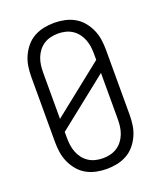

<svg xmlns="http://www.w3.org/2000/svg" viewBox="-139 -831 778 928"><g transform="rotate(-20 250.0 -367.5)"><path d="M250 8Q223 8 196.5 2.5Q170 -3 146.5 -16Q123 -29 105.5 -50Q88 -71 77 -95.5Q66 -120 62 -146.5Q58 -173 58 -200V-535Q58 -562 62 -588.5Q66 -615 77 -639.5Q88 -664 105.5 -685Q123 -706 146.5 -719Q170 -732 196.5 -737.5Q223 -743 250 -743Q277 -743 303.5 -737.5Q330 -732 353.5 -719Q377 -706 394.5 -685Q412 -664 423 -639.5Q434 -615 438 -588.5Q442 -562 442 -535V-200Q442 -173 438 -146.5Q434 -120 423 -95.5Q412 -71 394.5 -50Q377 -29 353.5 -16Q330 -3 303.5 2.5Q277 8 250 8ZM119 -297 381 -505V-535Q381 -554 378.5 -573Q376 -592 369 -610Q362 -628 350.5 -643Q339 -658 323 -668.5Q307 -679 288 -683.5Q269 -688 250 -688Q231 -688 212 -683.5Q193 -679 177 -668.5Q161 -658 149.5 -643Q138 -628 131 -610Q124 -592 121.5 -573Q119 -554 119 -535ZM250 -47Q269 -47 288 -51.5Q307 -56 323 -66.5Q339 -77 350.5 -92Q362 -107 369 -125Q376 -143 378.5 -162Q381 -181 381 -200V-438L119 -230V-200Q119 -181 121.5 -162Q124 -143 131 -125Q138 -107 149.5 -92Q161 -77 177 -66.5Q193 -56 212 -51.5Q231 -47 250 -47Z"/></g></svg>

Font: Iosevka Term Curly Light
Style: Regular
Weight: 300
Designer: Belleve Invis
Foundry: Belleve Invis
Version: Version 32.3.0